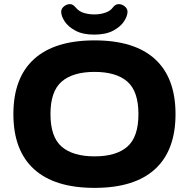

<svg xmlns="http://www.w3.org/2000/svg" viewBox="-20 -904 917 932"><path d="M439 8Q245 8 145 -83Q45 -174 45 -350Q45 -526 145 -617Q245 -708 439 -708Q633 -708 732.5 -617Q832 -526 832 -350Q832 -174 732.5 -83Q633 8 439 8ZM439 -145Q544 -145 598 -192Q652 -239 652 -350Q652 -461 598 -508Q544 -555 439 -555Q334 -555 279.5 -508Q225 -461 225 -350Q225 -239 279.5 -192Q334 -145 439 -145ZM437 -736Q382 -736 346.5 -755Q311 -774 294 -800Q277 -826 277 -847Q277 -862 290.5 -873Q304 -884 319 -884Q328 -884 334 -880Q340 -876 349 -866Q364 -848 388 -841Q412 -834 438 -834Q467 -834 491.5 -842.5Q516 -851 528 -868Q540 -884 556 -884Q572 -884 585.5 -873Q599 -862 599 -847Q599 -827 582.5 -801Q566 -775 530 -755.5Q494 -736 437 -736Z"/></svg>

Font: Asap Expanded ExtraBold
Style: Regular
Weight: 800
Width: 7
Designer: Pablo Cosgaya
Foundry: Omnibus-Type
Version: Version 3.001; ttfautohint (v1.8.4.7-5d5b)